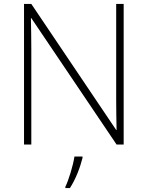

<svg xmlns="http://www.w3.org/2000/svg" viewBox="-20 -734 751 975"><path d="M608 0V-714H570V-231C570 -181 571 -120 572 -74H570L139 -714H102V0H139V-481C139 -538 138 -587 137 -642H139L572 0ZM399 68V61H358C352 104 328 183 312 214V221H335C365 175 387 116 399 68Z"/></svg>

Font: Noto Sans Sinhala ExtraLight
Style: Regular
Weight: 200
Designer: Jelle Bosma - Monotype Design Team
Foundry: Monotype Imaging Inc.
Version: Version 2.006